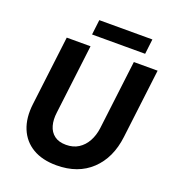

<svg xmlns="http://www.w3.org/2000/svg" viewBox="-154 -978 1002 1108"><g transform="rotate(20 347.0 -424.0)"><path d="M318 12Q231 12 172 -23Q113 -58 86.5 -122.5Q60 -187 71 -275L123 -701H269L217 -275Q211 -230 221 -194.5Q231 -159 258 -138.5Q285 -118 330 -118Q374 -118 406 -138.5Q438 -159 457.5 -194.5Q477 -230 483 -275L535 -701H681L629 -275Q613 -142 531.5 -65Q450 12 318 12ZM254 -768 265 -860H591L580 -768Z"/></g></svg>

Font: Inclusive Sans
Style: Bold Italic
Weight: 700
Italic angle: -7°
Designer: Olivia King
Foundry: Olivia King
Version: Version 2.004